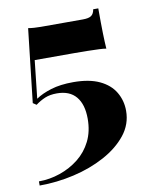

<svg xmlns="http://www.w3.org/2000/svg" viewBox="-80 -611 635 818"><g transform="rotate(-10 237.0 -202.0)"><path d="M402 -552Q402 -483 403 -444.5Q404 -406 406 -377Q398 -379 375.5 -380Q353 -381 324 -381.5Q295 -382 267 -382H97L79 -218Q105 -236 145.5 -248.5Q186 -261 242 -261Q311 -261 355.5 -240Q400 -219 421.5 -182.5Q443 -146 443 -102Q443 -44 406.5 2Q370 48 309 81Q248 114 174 131Q100 148 25 148V130Q72 130 117 114.5Q162 99 198 70.5Q234 42 255 0Q276 -42 276 -97Q276 -159 248 -192.5Q220 -226 165 -226Q135 -226 113.5 -217Q92 -208 72 -193L57 -203L93 -521Q104 -519 118.5 -518Q133 -517 147 -517H329Q355 -517 366 -525Q377 -533 380 -552Z"/></g></svg>

Font: Playfair Display ExtraBold
Style: Regular
Weight: 800
Designer: Claus Eggers Sørensen
Foundry: Claus Eggers Sørensen
Version: Version 1.203